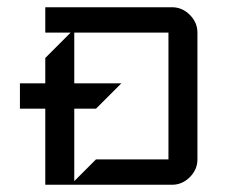

<svg xmlns="http://www.w3.org/2000/svg" viewBox="-20 -510 650 530"><path d="M525 -70Q525 -42 504 -21Q483 0 455 0H105V-210H35V-280H105V-350L175 -420H105V-490H455Q483 -490 504 -469Q525 -448 525 -420ZM445 -70V-420H185V-280H315L245 -210H185V-10L245 -70Z"/></svg>

Font: Iceland
Style: Regular
Weight: 400
Designer: Cyreal (www.cyreal.org)
Foundry: Cyreal (www.cyreal.org)
Version: Version 1.001